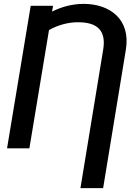

<svg xmlns="http://www.w3.org/2000/svg" viewBox="-20 -757 684 980"><path d="M506.4 203.1 622.5 -503.9C647.7 -657.7 541.5 -737.2 407 -737.2C346.6 -737.2 291.5 -720.9 245.7 -697.8L250.7 -727.3H136.7L16 0H130L230.1 -603.7C277 -629.6 327.4 -643.5 378.9 -643.5C479 -643.5 522.4 -598.7 506.7 -503.9L390.6 203.1Z"/></svg>

Font: Magic Ui Pro Medium
Style: Italic
Weight: 500
Italic angle: -9.39999°
Designer: Stefan Endress, Andreas Faust
Version: Version 1.000;FEAKit 1.0